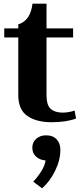

<svg xmlns="http://www.w3.org/2000/svg" viewBox="-20 -652 456 1040"><path d="M259 10Q177 10 128 -24Q79 -58 79 -137V-449H3V-498H79V-520Q145 -540 156 -632H232V-498H376V-449H232V-137Q232 -82 255 -62Q278 -42 319 -42Q351 -42 384 -53L392 -10Q339 10 259 10ZM307 159Q307 215 279 272.5Q251 330 208 368L160 332Q183 308 202.5 277.5Q222 247 227 217Q196 215 175.5 196.5Q155 178 155 148Q155 118 176.5 99.5Q198 81 229 81Q267 81 287 103Q307 125 307 159Z"/></svg>

Font: Trirong
Style: Bold
Weight: 700
Designer: Katatrad Team
Foundry: CadsonDemak
Version: Version 1.001